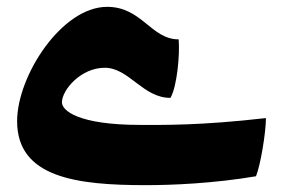

<svg xmlns="http://www.w3.org/2000/svg" viewBox="-20 -533 827 561"><path d="M478 -247C497 -279 506 -373 502 -418C421 -418 395 -513 293 -513C160 -513 30 -311 30 -179C30 -14 204 8 406 8C483 8 604 3 728 -18C741 -50 757 -145 757 -188C565 -166 457 -168 391 -168C208 -168 161 -210 161 -234C161 -270 216 -335 286 -335C357 -335 397 -247 478 -247Z"/></svg>

Font: FilmFarsi_V5 Display
Style: Regular
Weight: 400
Designer: Borna Izadpanah
Foundry: Borna Izadpanah
Version: Version 1.000;PS 001.000;hotconv 1.0.88;makeotf.lib2.5.64775